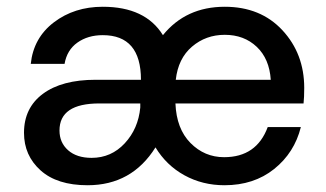

<svg xmlns="http://www.w3.org/2000/svg" viewBox="-20 -536 964 568"><path d="M239 12Q149 12 100 -32Q51 -76 51 -143Q51 -217 107 -258.5Q163 -300 263 -300H397Q397 -432 284 -432Q240 -432 209 -410Q178 -388 171 -347H71Q79 -424 139.5 -470Q200 -516 284 -516Q410 -516 462 -432Q530 -516 645 -516Q751 -516 815.5 -446.5Q880 -377 880 -276Q880 -248 878 -230H499Q502 -155 543.5 -113Q585 -71 643 -71Q739 -71 772 -160H870Q851 -84 791 -36Q731 12 644 12Q579 12 525.5 -17.5Q472 -47 440 -100Q370 12 239 12ZM251 -69Q309 -69 349 -112Q389 -155 395 -218V-230H274Q156 -230 156 -150Q156 -114 181.5 -91.5Q207 -69 251 -69ZM781 -300Q777 -362 739.5 -397.5Q702 -433 645 -433Q589 -433 548 -398Q507 -363 500 -300Z"/></svg>

Font: AWOL-DM Medium
Style: Regular
Weight: 500
Designer: Colophon Foundry, Jonny Pinhorn, Mikhail Sharanda
Foundry: Colophon Foundry
Version: Version 1.000;Glyphs 3.2.3 (3260)